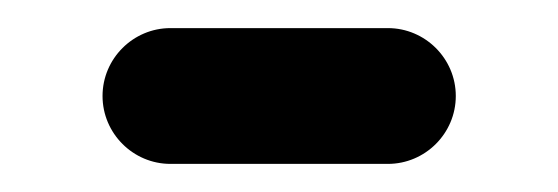

<svg xmlns="http://www.w3.org/2000/svg" viewBox="-20 -340 401 138"><path d="M258.8 -319.8H102.5C75.7 -319.8 53.7 -297.9 53.7 -271C53.7 -244.1 75.7 -222.2 102.5 -222.2H258.8C285.6 -222.2 307.6 -244.1 307.6 -271C307.6 -297.9 285.6 -319.8 258.8 -319.8Z"/></svg>

Font: Velvelyne Book
Style: Bold
Weight: 700
Designer: Manon Van der Borght et Mariel Nils
Foundry: Velvetyne
Version: Version 1.070;Glyphs 3.3.1 (3343)